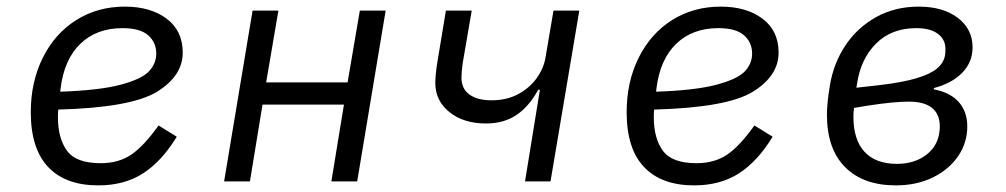

<svg xmlns="http://www.w3.org/2000/svg" viewBox="-20 -548 3040 580"><path d="M73 -209Q73 -301 109.5 -374Q146 -447 210.5 -487.5Q275 -528 357 -528Q435 -528 483.5 -491.5Q532 -455 532 -389Q532 -319 454.5 -271Q377 -223 156 -217Q155 -207 155 -194Q155 -130 182.5 -92.5Q210 -55 284 -55Q338 -55 376 -80.5Q414 -106 459 -169L514 -135Q469 -61 412.5 -24.5Q356 12 277 12Q178 12 125.5 -43.5Q73 -99 73 -209ZM163 -281 162 -271Q280 -275 344 -292Q408 -309 430 -332.5Q452 -356 452 -386Q452 -420 427.5 -441.5Q403 -463 350 -463Q272 -463 223 -416Q174 -369 163 -281Z M743 -516H821L784 -299H1030L1067 -516H1145L1059 0H981L1019 -232H773L735 0H657Z M1611 -277H1606Q1578 -226 1540 -200.5Q1502 -175 1448 -175Q1380 -175 1337.5 -209.5Q1295 -244 1295 -297Q1295 -322 1301 -359L1327 -516H1405L1378 -359Q1374 -332 1374 -313Q1374 -280 1398 -262.5Q1422 -245 1465 -245Q1511 -245 1546 -264Q1581 -283 1602 -313Q1623 -343 1628 -375L1652 -516H1730L1643 0H1566Z M1873 -209Q1873 -301 1909.5 -374Q1946 -447 2010.5 -487.5Q2075 -528 2157 -528Q2235 -528 2283.5 -491.5Q2332 -455 2332 -389Q2332 -319 2254.5 -271Q2177 -223 1956 -217Q1955 -207 1955 -194Q1955 -130 1982.5 -92.5Q2010 -55 2084 -55Q2138 -55 2176 -80.5Q2214 -106 2259 -169L2314 -135Q2269 -61 2212.5 -24.5Q2156 12 2077 12Q1978 12 1925.5 -43.5Q1873 -99 1873 -209ZM1963 -281 1962 -271Q2080 -275 2144 -292Q2208 -309 2230 -332.5Q2252 -356 2252 -386Q2252 -420 2227.5 -441.5Q2203 -463 2150 -463Q2072 -463 2023 -416Q1974 -369 1963 -281Z M2478 -202Q2478 -236 2487 -290Q2498 -357 2534 -411Q2570 -465 2627 -496.5Q2684 -528 2755 -528Q2829 -528 2873.5 -494Q2918 -460 2918 -405Q2918 -360 2886.5 -328Q2855 -296 2801 -282V-278Q2850 -269 2876 -240Q2902 -211 2902 -166Q2902 -117 2874.5 -76.5Q2847 -36 2798 -12Q2749 12 2686 12Q2588 12 2533 -43Q2478 -98 2478 -202ZM2817 -144Q2819 -156 2819 -166Q2819 -203 2795.5 -222Q2772 -241 2725 -241Q2680 -241 2602 -229L2560 -222Q2558 -210 2558 -196Q2558 -126 2591.5 -89.5Q2625 -53 2690 -53Q2740 -53 2775 -78Q2810 -103 2817 -144ZM2638 -291Q2706 -299 2748 -311.5Q2790 -324 2810.5 -341Q2831 -358 2835 -382Q2836 -388 2836 -400Q2836 -429 2813 -446Q2790 -463 2748 -463Q2673 -463 2626.5 -416.5Q2580 -370 2569 -295L2567 -283Z"/></svg>

Font: iA Writer Mono V
Style: Regular
Weight: 400
Italic angle: -9.5°
Designer: Mike Abbink, Paul van der Laan, Pieter van Rosmalen
Foundry: Bold Monday
Version: Version 2.000